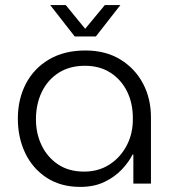

<svg xmlns="http://www.w3.org/2000/svg" viewBox="-20 -720 678 753"><path d="M295 13Q218 13 163 -23Q108 -59 79 -119.5Q50 -180 50 -255Q50 -331 81.5 -391.5Q113 -452 172.5 -487Q232 -522 315 -522Q394 -522 451.5 -487Q509 -452 540.5 -393Q572 -334 572 -260V0H503V-114H500Q485 -84 457.5 -55Q430 -26 389.5 -6.5Q349 13 295 13ZM310 -47Q366 -47 409 -74.5Q452 -102 477 -149.5Q502 -197 501 -257Q501 -316 478 -362Q455 -408 413 -435Q371 -462 313 -462Q253 -462 210 -434.5Q167 -407 144 -359.5Q121 -312 121 -252Q121 -196 143.5 -149.5Q166 -103 208 -75Q250 -47 310 -47ZM273 -577 177 -700H238L314 -607L391 -700H452L356 -577Z"/></svg>

Font: MuseoModerno Light
Style: Regular
Weight: 300
Designer: Pablo Cosgaya, Héctor Gatti, Marcela Romero, and the Authors of The MuseoModerno Project.
Foundry: Omnibus-Type Team
Version: Version 1.001